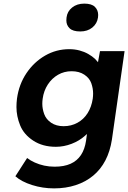

<svg xmlns="http://www.w3.org/2000/svg" viewBox="-20 -812 709 1062"><path d="M279 230Q216 230 157.5 211.5Q99 193 65 163L130 62Q148 76 172.5 87Q197 98 224.5 104Q252 110 282 110Q334 110 370 94Q406 78 427.5 46Q449 14 456 -34L461 -71Q456 -66 450 -61Q419 -33 376 -16.5Q333 0 289 0Q216 0 164 -34Q112 -68 91.5 -118.5Q71 -169 71 -220Q71 -243 74 -267Q85 -346 126.5 -407.5Q168 -469 229.5 -504.5Q291 -540 363 -540Q393 -540 419.5 -533Q446 -526 468 -513.5Q490 -501 506 -486Q515 -477 522 -468L533 -529H669L599 -40Q589 25 563 75Q537 125 495.5 159.5Q454 194 399 212Q344 230 279 230ZM332 -114Q374 -114 408.5 -133Q443 -152 464.5 -186Q486 -220 493 -266Q495 -281 495 -295Q495 -323 485 -351.5Q475 -380 446.5 -399Q418 -418 376 -418Q335 -418 301 -398.5Q267 -379 244.5 -344.5Q222 -310 216 -266Q214 -251 214 -238Q214 -210 224.5 -181Q235 -152 263 -133Q291 -114 332 -114ZM424 -638Q383 -638 365 -655.5Q347 -673 347 -699Q347 -707 348 -715Q352 -749 379 -770.5Q406 -792 446 -792Q487 -792 505 -774Q523 -756 523 -729Q523 -722 522 -715Q517 -681 490.5 -659.5Q464 -638 424 -638Z"/></svg>

Font: Lexend SemBd
Style: Italic
Weight: 600
Italic angle: -8.13011°
Designer: Bonnie Shaver-Troup, Thomas Jockin
Foundry: Lexend
Version: Version 1.007